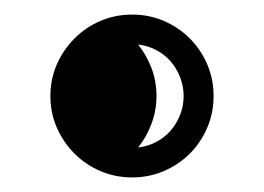

<svg xmlns="http://www.w3.org/2000/svg" viewBox="-20 -405 366 266"><path d="M49.8 -272Q49.8 -295.4 58.8 -315.9Q67.9 -336.4 83.3 -351.8Q98.6 -367.2 119.1 -376Q139.6 -384.8 163.1 -384.8Q186.5 -384.8 207 -376Q227.5 -367.2 242.9 -351.8Q258.3 -336.4 267.1 -315.9Q275.9 -295.4 275.9 -272Q275.9 -248.5 267.1 -228Q258.3 -207.5 242.9 -192.1Q227.5 -176.8 207 -168Q186.5 -159.2 163.1 -159.2Q139.6 -159.2 119.1 -168Q98.6 -176.8 83.3 -192.1Q67.9 -207.5 58.8 -228Q49.8 -248.5 49.8 -272ZM171.4 -343.3Q183.1 -328.6 189.9 -310.5Q196.8 -292.5 196.8 -272Q196.8 -252 189.9 -233.6Q183.1 -215.3 171.4 -200.7Q184.6 -202.1 196.3 -208.3Q208 -214.4 216.3 -223.9Q224.6 -233.4 229.5 -245.8Q234.4 -258.3 234.4 -272Q234.4 -285.6 229.5 -298.1Q224.6 -310.5 216.3 -320.1Q208 -329.6 196.3 -335.7Q184.6 -341.8 171.4 -343.3Z"/></svg>

Font: Fascinate Inline
Style: Regular
Weight: 900
Designer: Astigmatic (AOETI)
Foundry: Astigmatic (AOETI)
Version: Version 1.000